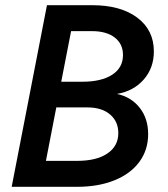

<svg xmlns="http://www.w3.org/2000/svg" viewBox="-20 -720 648 740"><path d="M573 -522Q573 -458 534 -413.5Q495 -369 431 -358Q486 -346 518.5 -304.5Q551 -263 551 -203Q551 -142 517 -96Q483 -50 421 -25Q359 0 277 0H25L161 -700H335Q445 -700 509 -652Q573 -604 573 -522ZM436 -207Q436 -252 404 -279Q372 -306 317 -306H197L157 -100H277Q352 -100 394 -128.5Q436 -157 436 -207ZM454 -508Q454 -551 422 -575.5Q390 -600 335 -600H254L216 -405H297Q371 -405 412.5 -432Q454 -459 454 -508Z"/></svg>

Font: MedMera Sans Semibold
Style: Italic
Weight: 600
Italic angle: -11°
Designer: Kasper Nordkvist
Foundry: UNCUT.wtf
Version: Version 1.300